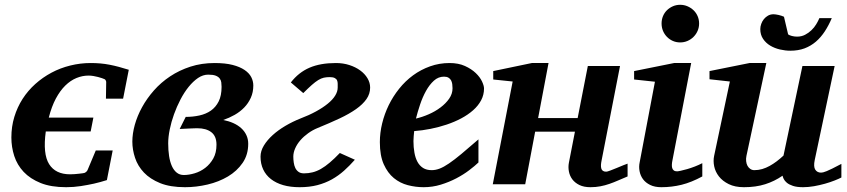

<svg xmlns="http://www.w3.org/2000/svg" viewBox="-20 -760 3493 792"><path d="M487.8 -353H417L418 -417Q418.9 -422.9 416.7 -427.2Q414.6 -431.6 412.1 -433.1Q408.2 -435.1 400.9 -437.5Q393.6 -439.9 384.5 -442.4Q375.5 -444.8 365.2 -446.5Q355 -448.2 345.2 -448.2Q319.8 -448.2 295.4 -438.2Q271 -428.2 249.5 -407.2Q228 -386.2 210.4 -353.5Q192.9 -320.8 181.2 -274.9H365.2L354 -217.8H168.9Q156.2 -125 182.6 -83Q209 -41 269 -41Q277.8 -41 287.8 -41.7Q297.9 -42.5 306.6 -43.5Q315.4 -44.4 321.8 -45.4Q328.1 -46.4 329.1 -46.9Q338.9 -51.8 341.8 -60.1L375 -139.2H444.8L420.9 -17.1Q395 -8.8 367.2 -2.4Q343.3 2.9 313.5 7.6Q283.7 12.2 252.9 12.2Q190.4 12.2 147.5 -5.1Q104.5 -22.5 77.6 -51Q50.8 -79.6 38.8 -116.5Q26.9 -153.3 26.9 -192.9Q26.9 -237.8 39.1 -277.8Q51.3 -317.9 73.2 -352.1Q95.2 -386.2 125.7 -413.6Q156.2 -440.9 192.4 -460.2Q228.5 -479.5 269.8 -489.7Q311 -500 354 -500Q375 -500 394.3 -498.3Q413.6 -496.6 432.4 -492.9Q451.2 -489.3 470.5 -484.1Q489.7 -479 511.2 -472.2Z M894 -401.9Q894 -411.1 892.8 -420.2Q891.6 -429.2 886.2 -436.3Q880.9 -443.4 869.9 -447.8Q858.9 -452.1 838.9 -452.1Q817.4 -452.1 797.1 -438.5Q776.9 -424.8 758.3 -401.9Q739.7 -378.9 724.4 -349.4Q709 -319.8 697.8 -288.6Q686.5 -257.3 680.2 -226.1Q673.8 -194.8 673.8 -168.9Q673.8 -140.1 677.5 -116.2Q681.2 -92.3 689 -75Q696.8 -57.6 709 -47.9Q721.2 -38.1 738.3 -38.1Q759.3 -38.1 783 -45.2Q806.6 -52.2 826.7 -67.6Q846.7 -83 859.9 -106.4Q873 -129.9 873 -163.1Q873 -198.2 851.8 -214.6Q830.6 -231 793.9 -231Q789.6 -231 781.5 -230.7Q773.4 -230.5 763.7 -230Q753.9 -229.5 742.7 -229Q731.4 -228.5 721.2 -228L746.1 -277.8Q775.9 -277.8 802.7 -283.7Q829.6 -289.6 849.9 -303.7Q870.1 -317.9 882.1 -341.8Q894 -365.7 894 -401.9ZM1024.9 -407.2Q1024.9 -379.4 1014.6 -356.7Q1004.4 -334 987.3 -316.4Q970.2 -298.8 947.8 -286.1Q925.3 -273.4 900.9 -265.1Q923.3 -260.7 942.4 -252.2Q961.4 -243.7 975.1 -231.2Q988.8 -218.8 996.3 -202.6Q1003.9 -186.5 1003.9 -167Q1003.9 -121.6 980.7 -87.9Q957.5 -54.2 920.2 -32Q882.8 -9.8 836.2 1.2Q789.6 12.2 743.2 12.2Q682.1 12.2 640.6 -4.6Q599.1 -21.5 573.7 -48.3Q548.3 -75.2 537.1 -108.9Q525.9 -142.6 525.9 -175.8Q525.9 -208.5 536.1 -245.4Q546.4 -282.2 566.2 -318.1Q585.9 -354 615 -387Q644 -419.9 681.9 -445.1Q719.7 -470.2 765.6 -485.1Q811.5 -500 865.2 -500Q909.2 -500 939.5 -492.2Q969.7 -484.4 988.8 -471.4Q1007.8 -458.5 1016.4 -441.9Q1024.9 -425.3 1024.9 -407.2Z M1506.8 -398.9Q1506.8 -373 1491.7 -351.3Q1476.6 -329.6 1448.5 -309.8Q1420.4 -290 1380.4 -271.2Q1340.3 -252.4 1290 -231.9Q1269.5 -223.6 1251.2 -210.4Q1232.9 -197.3 1219.2 -181.6Q1205.6 -166 1197.8 -148.4Q1189.9 -130.9 1189.9 -113.8Q1189.9 -102.1 1191.7 -89.6Q1193.4 -77.1 1198 -67.4Q1202.6 -57.6 1211.2 -51.3Q1219.7 -44.9 1233.9 -44.9Q1252 -44.9 1269 -49.1Q1286.1 -53.2 1303.7 -63.2Q1321.3 -73.2 1340.3 -89.4Q1359.4 -105.5 1381.8 -128.9L1443.8 -101.1Q1422.4 -76.7 1399.2 -55.9Q1376 -35.2 1348.9 -20Q1321.8 -4.9 1289.1 3.7Q1256.3 12.2 1215.8 12.2Q1178.2 12.2 1148.4 3.7Q1118.7 -4.9 1097.7 -21.2Q1076.7 -37.6 1065.7 -61Q1054.7 -84.5 1054.7 -113.8Q1054.7 -137.2 1068.6 -159.9Q1082.5 -182.6 1105.2 -203.1Q1127.9 -223.6 1157.5 -241Q1187 -258.3 1218.8 -271Q1254.9 -284.7 1283.4 -300.3Q1312 -315.9 1332 -332.3Q1352.1 -348.6 1362.5 -365.5Q1373 -382.3 1373 -398.9V-414.6Q1373 -422.4 1370.4 -428.5Q1367.7 -434.6 1360.6 -438.2Q1353.5 -441.9 1339.8 -441.9Q1326.7 -441.9 1315.7 -439.5Q1304.7 -437 1292.7 -429.7Q1280.8 -422.4 1266.1 -409.4Q1251.5 -396.5 1231 -376L1179.7 -419.9Q1211.9 -461.4 1256.6 -480.7Q1301.3 -500 1365.7 -500Q1395.5 -500 1421.1 -491.7Q1446.8 -483.4 1465.8 -469.5Q1484.9 -455.6 1495.8 -437.3Q1506.8 -418.9 1506.8 -398.9Z M1846.7 -396Q1846.7 -404.8 1845.5 -413.3Q1844.2 -421.9 1840.6 -428.7Q1836.9 -435.5 1829.8 -439.7Q1822.8 -443.8 1811.5 -443.8Q1788.1 -443.8 1769.8 -427.2Q1751.5 -410.6 1737.3 -385Q1723.1 -359.4 1712.9 -328.9Q1702.6 -298.3 1695.8 -271Q1721.7 -276.9 1748.5 -288.6Q1775.4 -300.3 1797.1 -316.7Q1818.8 -333 1832.8 -353Q1846.7 -373 1846.7 -396ZM1976.6 -395Q1976.6 -368.7 1964.6 -346.2Q1952.6 -323.7 1931.6 -305.2Q1910.6 -286.6 1882.6 -271.7Q1854.5 -256.8 1822.5 -246.1Q1790.5 -235.4 1756.1 -228.5Q1721.7 -221.7 1688.5 -219.2Q1687.5 -210 1686.5 -198.2Q1685.5 -186.5 1685.5 -178.2Q1685.5 -152.3 1689.5 -130.4Q1693.4 -108.4 1702.1 -92.3Q1710.9 -76.2 1725.3 -67.1Q1739.7 -58.1 1760.7 -58.1Q1776.9 -58.1 1793.5 -64.5Q1810.1 -70.8 1832 -85.7Q1854 -100.6 1883.3 -125Q1912.6 -149.4 1953.6 -185.1V-89.8Q1939 -75.7 1915.5 -57.9Q1892.1 -40 1862.3 -24.4Q1832.5 -8.8 1798.3 1.7Q1764.2 12.2 1727.5 12.2Q1694.8 12.2 1662.6 3.9Q1630.4 -4.4 1604.7 -25.4Q1579.1 -46.4 1563 -82.3Q1546.9 -118.2 1546.9 -173.8Q1546.9 -211.9 1556.4 -251Q1565.9 -290 1583.5 -326.2Q1601.1 -362.3 1626.5 -394Q1651.9 -425.8 1683.8 -449.2Q1715.8 -472.7 1753.9 -486.3Q1792 -500 1834.5 -500Q1871.1 -500 1897.9 -487.8Q1924.8 -475.6 1942.4 -458.7Q1960 -441.9 1968.3 -424.1Q1976.6 -406.2 1976.6 -395Z M2568.8 -32.2Q2548.8 -23.9 2530.5 -15.9Q2512.2 -7.8 2493.9 -1.5Q2475.6 4.9 2456.5 8.5Q2437.5 12.2 2415.5 12.2Q2388.7 12.2 2370.1 3.2Q2351.6 -5.9 2340.8 -20.3Q2330.1 -34.7 2326.7 -52.7Q2323.2 -70.8 2326.7 -88.9L2351.6 -216.8H2187.5L2146.5 0H2012.7L2094.7 -423.8L2014.6 -432.1V-466.8L2173.8 -500H2242.7L2199.7 -272.9H2362.8L2404.8 -487.8H2537.6L2461.4 -97.2Q2459.5 -88.4 2459 -80.1Q2458.5 -71.8 2460.2 -65.4Q2461.9 -59.1 2466.8 -55.4Q2471.7 -51.8 2480.5 -51.8Q2484.9 -51.8 2497.6 -56.6Q2510.3 -61.5 2524.7 -67.4Q2539.1 -73.2 2551.8 -78.6Q2564.5 -84 2568.8 -85Z M2877 -32.2Q2832 -7.8 2791.5 2.2Q2751 12.2 2708 12.2Q2680.7 12.2 2661.9 2.9Q2643.1 -6.3 2632.3 -21Q2621.6 -35.6 2618.2 -54Q2614.7 -72.3 2618.7 -90.8L2681.6 -422.9L2595.7 -432.1V-466.8L2760.7 -500H2831.1L2753.9 -99.1Q2752 -90.3 2751.5 -82Q2751 -73.7 2752.7 -67.4Q2754.4 -61 2759.3 -57.1Q2764.2 -53.2 2772.9 -53.2Q2776.9 -53.2 2788.3 -55.7Q2799.8 -58.1 2814.9 -62.5Q2830.1 -66.9 2846.4 -73.2Q2862.8 -79.6 2877 -86.9ZM2863.8 -663.1Q2863.8 -647 2857.7 -632.8Q2851.6 -618.7 2840.8 -607.9Q2830.1 -597.2 2815.9 -591.1Q2801.8 -585 2785.6 -585Q2769.5 -585 2755.6 -591.1Q2741.7 -597.2 2731.2 -607.9Q2720.7 -618.7 2714.8 -632.8Q2709 -647 2709 -663.1Q2709 -679.2 2714.8 -693.4Q2720.7 -707.5 2731.2 -717.8Q2741.7 -728 2755.6 -734.1Q2769.5 -740.2 2785.6 -740.2Q2801.8 -740.2 2815.9 -734.1Q2830.1 -728 2840.8 -717.8Q2851.6 -707.5 2857.7 -693.4Q2863.8 -679.2 2863.8 -663.1Z M3450.7 -27.8Q3440.4 -22.5 3422.6 -15.4Q3404.8 -8.3 3383.1 -2.2Q3361.3 3.9 3337.9 8.1Q3314.5 12.2 3293 12.2Q3267.1 12.2 3251 6.8Q3234.9 1.5 3225.8 -6.1Q3216.8 -13.7 3212.9 -21.7Q3209 -29.8 3208 -35.2Q3174.8 -12.2 3136.2 0Q3097.7 12.2 3048.8 12.2Q3011.7 12.2 2986.1 -0.5Q2960.4 -13.2 2945.6 -32.2Q2930.7 -51.3 2926 -74Q2921.4 -96.7 2925.8 -117.2L2990.7 -423.8L2906.7 -433.1V-466.8L3071.8 -500H3141.1L3059.1 -117.2Q3056.6 -105.5 3057.9 -94.7Q3059.1 -84 3063.5 -75.9Q3067.9 -67.9 3075.2 -63Q3082.5 -58.1 3091.8 -58.1Q3108.4 -58.1 3124.3 -62.7Q3140.1 -67.4 3155 -75.7Q3169.9 -84 3184.1 -94.7Q3198.2 -105.5 3211.9 -118.2L3290 -487.8H3422.9L3340.8 -100.1Q3335 -72.3 3343 -60.1Q3351.1 -47.9 3366.7 -47.9Q3370.6 -47.9 3375.7 -49.1Q3380.9 -50.3 3389.9 -54Q3398.9 -57.6 3413.3 -64.7Q3427.7 -71.8 3450.7 -84ZM3411.1 -685.1Q3398.4 -655.3 3382.3 -630.6Q3366.2 -606 3345.5 -588.1Q3324.7 -570.3 3298.8 -560.5Q3272.9 -550.8 3240.2 -550.8Q3219.2 -550.8 3197.3 -555.9Q3175.3 -561 3157.2 -571.8Q3139.2 -582.5 3127.7 -599.6Q3116.2 -616.7 3116.2 -640.1Q3116.2 -650.4 3120.1 -661.4Q3124 -672.4 3131.1 -681.2Q3138.2 -689.9 3148.2 -695.6Q3158.2 -701.2 3170.9 -701.2Q3174.3 -701.2 3180.2 -700.4Q3186 -699.7 3192.1 -698.2Q3198.2 -696.8 3204.1 -694.8Q3210 -692.9 3213.9 -690.9L3231 -618.2Q3236.3 -614.3 3246.6 -611.6Q3256.8 -608.9 3268.1 -608.9Q3286.1 -608.9 3300.8 -616.5Q3315.4 -624 3327.1 -635.3Q3338.9 -646.5 3346.9 -659.9Q3355 -673.3 3359.9 -685.1Z"/></svg>

Font: Charis SIL CyrE
Style: Bold Italic
Weight: 700
Italic angle: -11°
Foundry: SIL International
Version: Version 5.000